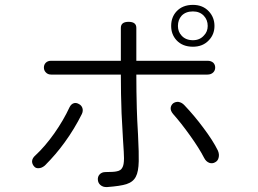

<svg xmlns="http://www.w3.org/2000/svg" viewBox="-20 -799 1040 775"><path d="M186.5 -553.7Q172.9 -553.7 165 -545.9Q157.2 -538.1 157.2 -526.4Q157.2 -514.6 165 -506.8Q172.9 -498 186.5 -498H467.8Q467.8 -418 470.7 -341.8Q472.7 -297.9 476.6 -233.4Q480.5 -177.7 480.5 -160.2Q480.5 -132.8 473.6 -122.1Q467.8 -110.4 451.2 -107.4Q439.5 -104.5 406.2 -104.5Q390.6 -104.5 381.8 -94.7Q374 -85.9 375 -73.2Q376 -60.5 384.8 -52.7Q395.5 -43 412.1 -43.9Q465.8 -47.9 490.2 -55.7Q517.6 -64.5 528.3 -85.9Q539.1 -105.5 540 -148.4Q541 -175.8 537.1 -255.9Q533.2 -321.3 532.2 -361.3Q530.3 -430.7 530.3 -498H817.4Q832 -498 840.8 -506.8Q848.6 -514.6 848.6 -526.4Q848.6 -538.1 840.8 -545.9Q832 -553.7 817.4 -553.7H530.3V-686.5Q530.3 -710.9 499 -710.9Q467.8 -710.9 467.8 -686.5V-553.7ZM260.7 -366.2Q236.3 -313.5 199.2 -260.7Q161.1 -207 123 -171.9Q110.4 -161.1 109.4 -148.4Q109.4 -136.7 117.2 -127.9Q124 -119.1 135.7 -120.1Q148.4 -120.1 161.1 -130.9Q206.1 -175.8 241.2 -224.6Q280.3 -278.3 310.5 -338.9Q316.4 -351.6 312.5 -363.3Q308.6 -374 298.8 -378.9Q289.1 -384.8 279.3 -382.8Q267.6 -379.9 260.7 -366.2ZM724.6 -374Q713.9 -385.7 700.2 -387.7Q688.5 -388.7 678.7 -381.8Q669.9 -374 668.9 -363.3Q668 -351.6 678.7 -338.9Q710.9 -302.7 747.1 -252Q784.2 -200.2 803.7 -162.1Q811.5 -146.5 825.2 -141.6Q836.9 -137.7 847.7 -143.6Q859.4 -149.4 862.3 -162.1Q866.2 -175.8 859.4 -191.4Q839.8 -231.4 800.8 -283.2Q764.6 -332 724.6 -374ZM758.8 -752.9Q786.1 -752.9 802.7 -735.4Q818.4 -718.8 818.4 -694.3Q818.4 -670.9 802.7 -655.3Q786.1 -636.7 758.8 -636.7Q729.5 -636.7 712.9 -655.3Q698.2 -670.9 698.2 -694.3Q698.2 -718.8 712.9 -735.4Q729.5 -752.9 758.8 -752.9ZM758.8 -779.3Q716.8 -779.3 692.4 -752.9Q670.9 -729.5 670.9 -694.3Q670.9 -660.2 692.4 -636.7Q716.8 -610.4 758.8 -610.4Q798.8 -610.4 823.2 -636.7Q845.7 -660.2 845.7 -694.3Q845.7 -728.5 823.2 -752.9Q798.8 -779.3 758.8 -779.3Z"/></svg>

Font: GulimChe
Style: Regular
Weight: 400
Monospace: yes
Version: Version 2.21